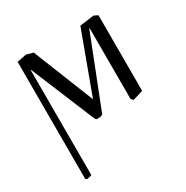

<svg xmlns="http://www.w3.org/2000/svg" viewBox="-156 -572 906 936"><g transform="rotate(-30 296.5 -104.5)"><path d="M448.2 0V-397L445.8 -397.9L292 -5.9Q287.6 3.4 258.8 3.9Q252 2 248 -5.9L99.1 -365.2L97.2 -363.8V227.1L70.8 232.9L62 227.1V-431.2L113.8 -441.9L152.8 -431.2L289.1 -89.8L415 -431.2L495.1 -441.9L517.1 -431.2V-5.9L459 12.2Z"/></g></svg>

Font: Linux Libertine Display O
Style: Regular
Weight: 400
Designer: Philipp H. Poll
Foundry: Philipp H. Poll
Version: Version 5.0.9